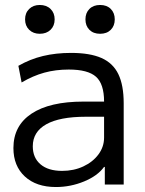

<svg xmlns="http://www.w3.org/2000/svg" viewBox="-20 -743 585 773"><path d="M205 10Q126 10 80 -32.5Q34 -75 34 -147Q34 -237 107 -285.5Q180 -334 316 -334H399Q399 -405 366.5 -434Q334 -463 257 -463Q204 -463 158.5 -450.5Q113 -438 67 -411L54 -478Q101 -505 153 -517.5Q205 -530 266 -530Q342 -530 388.5 -509.5Q435 -489 456.5 -444.5Q478 -400 478 -327V0H402V-71H399Q373 -35 318.5 -12.5Q264 10 205 10ZM230 -55Q277 -55 315.5 -73Q354 -91 376.5 -121.5Q399 -152 399 -189V-273H326Q220 -273 166 -242.5Q112 -212 112 -154Q112 -108 143 -81.5Q174 -55 230 -55ZM140 -607Q114 -607 97.5 -623Q81 -639 81 -665Q81 -691 97.5 -707Q114 -723 140 -723Q167 -723 183.5 -707Q200 -691 200 -665Q200 -639 183.5 -623Q167 -607 140 -607ZM383 -607Q356 -607 340 -623Q324 -639 324 -665Q324 -691 340 -707Q356 -723 383 -723Q410 -723 426 -707Q442 -691 442 -665Q442 -639 426 -623Q410 -607 383 -607Z"/></svg>

Font: M PLUS 2 Thin
Style: Regular
Weight: 400
Version: Version 1.001